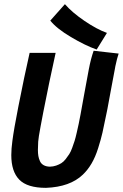

<svg xmlns="http://www.w3.org/2000/svg" viewBox="-20 -905 595 930"><path d="M498 -745.6 448.2 -665Q392.6 -684.6 323.2 -725.8Q253.9 -767.1 223.6 -805.2L294.4 -884.8Q328.6 -845.2 388.7 -804.2Q448.7 -763.2 498 -745.6ZM433.6 -659.2Q454.1 -656.7 494.1 -652.3Q534.2 -647.9 554.7 -645.5Q546.9 -623 538.6 -583.5Q538.1 -581.1 537.4 -576.4Q536.6 -571.8 536.1 -569.3Q528.3 -530.3 516.8 -466.6Q505.4 -402.8 500.5 -378.4Q499.5 -373.5 497.6 -364Q495.6 -354.5 494.6 -349.6Q483.9 -295.4 476.3 -262.5Q468.8 -229.5 455.3 -187Q441.9 -144.5 423.6 -113.3Q405.3 -82 381.3 -59.1Q319.3 0.5 202.6 4.9Q112.3 4.9 73.5 -34.7Q34.7 -74.2 34.7 -153.8Q34.7 -183.6 40 -222.7Q46.9 -276.9 68.8 -388.2Q97.7 -535.6 123.5 -648.9H249.5Q217.3 -503.4 189.9 -362.8Q184.6 -335.9 176.8 -293.9Q166 -236.8 165 -218.8Q163.6 -182.1 163.6 -178.7Q163.6 -162.1 165.8 -149.4Q168 -136.7 173.6 -124.3Q179.2 -111.8 191.4 -105Q203.6 -98.1 221.7 -97.7Q237.8 -98.1 252 -103Q266.1 -107.9 277.1 -114.7Q288.1 -121.6 298.1 -134.3Q308.1 -147 315.4 -158.4Q322.8 -169.9 329.8 -189.2Q336.9 -208.5 341.6 -223.4Q346.2 -238.3 351.8 -262.9Q357.4 -287.6 361.1 -304.7Q364.7 -321.8 370.1 -350.6Q374.5 -373.5 387.7 -447.8Q400.9 -522 410.2 -569.3Q419.9 -620.6 433.6 -659.2Z"/></svg>

Font: Fantasque Sans Mono
Style: Bold Italic
Weight: 700
Italic angle: -11°
Monospace: yes
Designer: Jany Belluz
Version: Version 1.7.1